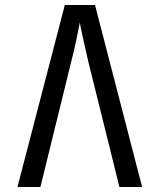

<svg xmlns="http://www.w3.org/2000/svg" viewBox="-20 -750 640 770"><path d="M50 0 240 -730H361L550 0H459L336 -495Q325 -543 316.5 -580Q308 -617 304 -638.5Q300 -660 300 -660Q300 -660 296 -638.5Q292 -617 284 -580Q276 -543 264 -496L142 0Z"/></svg>

Font: JetBrains Mono Zero
Style: Regular-Zero
Weight: 400
Designer: Philipp Nurullin, Konstantin Bulenkov
Foundry: JetBrains
Version: Version 2.211